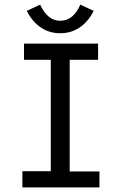

<svg xmlns="http://www.w3.org/2000/svg" viewBox="-20 -812 540 832"><path d="M77 0V-70H200V-553H84V-623H405V-553H282V-69H411V0ZM328 -792 386 -765Q363 -719 326 -693.5Q289 -668 241 -668Q193 -668 156 -693.5Q119 -719 96 -765L154 -792Q186 -722 241 -722Q298 -722 328 -792Z"/></svg>

Font: Inconsolata Medium
Style: Regular
Weight: 500
Monospace: yes
Designer: Raph Levien, Cyreal, Brenton Simpson
Foundry: Raph Levien, Cyreal, Google
Version: Version 3.001; ttfautohint (v1.8.2.53-6de2)